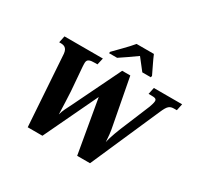

<svg xmlns="http://www.w3.org/2000/svg" viewBox="-186 -1172 1475 1412"><g transform="rotate(30 551.5 -465.5)"><path d="M449 -771H518C567 -803 599 -826 657 -867C680 -836 710 -801 732 -771H804L807 -784C791 -819 754 -891 738 -931H591C554 -885 482 -816 452 -784ZM204 0H329L545 -454L624 0H733L990 -586C1016 -645 1030 -657 1071 -657H1091L1103 -714H863L851 -657H873C904 -657 919 -654 919 -634C919 -621 910 -593 905 -580L822 -380C796 -319 764 -239 756 -192C754 -228 750 -278 740 -323L667 -707H598L403 -306C383 -267 363 -230 355 -196C354 -241 349 -355 347 -388L331 -587C331 -602 329 -610 330 -621C331 -651 354 -657 395 -657H417L430 -714H104L92 -657H104C131 -657 159 -651 164 -601Z"/></g></svg>

Font: Noto Serif SemiCondensed Extra
Style: Italic
Weight: 800
Width: 4
Italic angle: -12°
Designer: Monotype Design Team
Foundry: Monotype Imaging Inc.
Version: Version 1.901